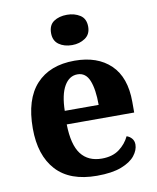

<svg xmlns="http://www.w3.org/2000/svg" viewBox="-87 -838 750 916"><g transform="rotate(-10 288.5 -380.5)"><path d="M308.8 10Q178 10 111.9 -62.3Q45.8 -134.6 45.8 -265.2Q45.8 -406.2 111.6 -477.8Q177.4 -549.4 297.6 -549.4Q408.4 -549.4 471.9 -488.3Q535.4 -427.2 535.4 -308.2V-256.4H208.6Q210.6 -157.2 245.3 -112Q280 -66.8 346 -66.8Q397.4 -66.8 430.3 -91.2Q463.2 -115.6 480 -151.2Q494.6 -146.6 504.7 -134.8Q514.8 -123 514.8 -105.4Q514.8 -78.6 493.8 -51.8Q472.8 -25 427.5 -7.5Q382.2 10 308.8 10ZM374.8 -321.8Q374.8 -397.4 357.5 -440.1Q340.2 -482.8 300.2 -482.8Q260.2 -482.8 236.2 -441.6Q212.2 -400.4 210.6 -321.8ZM300.2 -624.6Q262 -624.6 236.3 -642.9Q210.6 -661.2 210.6 -698Q210.6 -737 236.3 -754.2Q262 -771.4 300.2 -771.4Q336.4 -771.4 363.4 -754.2Q390.4 -737 390.4 -698Q390.4 -661.2 363.4 -642.9Q336.4 -624.6 300.2 -624.6Z"/></g></svg>

Font: Noto Serif Hentaigana ExtraLight
Style: Regular
Weight: 200
Designer: Kazuhiro Yamada
Foundry: nipponia
Version: Version 1.000